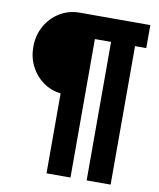

<svg xmlns="http://www.w3.org/2000/svg" viewBox="-92 -760 825 994"><g transform="rotate(10 320.5 -263.5)"><path d="M221 161V-259Q170 -265 129 -294Q88 -323 64 -369.5Q40 -416 40 -472Q40 -533 67.5 -582Q95 -631 142 -659.5Q189 -688 246 -688H617V-567H558V161H432V-567H347V161Z"/></g></svg>

Font: Archivo SemiCondensed Black
Style: Regular
Weight: 900
Width: 4
Designer: Hector Gatti
Foundry: Omnibus-Type
Version: Version 2.001